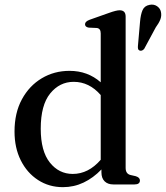

<svg xmlns="http://www.w3.org/2000/svg" viewBox="-20 -781 703 813"><path d="M41.5 -224Q41.5 -303 72.8 -360.5Q104 -418 156.8 -449.5Q209.5 -481 274.5 -481Q351.5 -481 406.5 -432.5V-639.5Q406.5 -660.5 390 -662.5L356 -664Q340 -666.5 340 -678.5Q340 -690 360 -697.5L442 -726.5Q472.5 -737.5 486.5 -737.5Q512 -737.5 512 -711V-70Q512 -45 532.5 -40L554.5 -35Q572.5 -29.5 572.5 -17Q572.5 0 549.5 0H460Q436.5 0 423 -13.2Q409.5 -26.5 409.5 -51V-63.5Q375 -27.5 334 -8Q293 11.5 246.5 11.5Q187.5 11.5 141 -18.8Q94.5 -49 68 -102Q41.5 -155 41.5 -224ZM152.5 -236Q152.5 -141 191 -92.8Q229.5 -44.5 288 -44.5Q354.5 -44.5 406.5 -104.5V-378.5Q358 -434.5 292 -434.5Q232.5 -434.5 192.5 -385.2Q152.5 -336 152.5 -236ZM573 -689Q575.5 -719 583.5 -737.8Q591.5 -756.5 613.5 -760.5Q631.5 -764 645 -754.8Q658.5 -745.5 661.5 -730.5Q665 -714 658.8 -698.2Q652.5 -682.5 639.5 -665L590.5 -574Q581.5 -563.5 571 -567Q565.5 -569.5 564.5 -574.8Q563.5 -580 564 -586Z"/></svg>

Font: Fraunces 9pt S000
Style: Regular
Weight: 400
Version: Version 1.000; ttfautohint (v1.8.3)